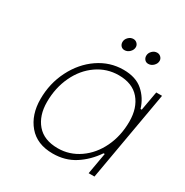

<svg xmlns="http://www.w3.org/2000/svg" viewBox="-163 -834 936 972"><g transform="rotate(30 305.0 -348.5)"><path d="M85 -204Q85 -295 124.5 -373Q164 -451 230.5 -496.5Q297 -542 376 -542Q448 -542 490 -505.5Q532 -469 549 -413H556L576 -525H610L518 0H484L506 -125H499Q459 -66 403.5 -30.5Q348 5 276 5Q184 5 134.5 -53.5Q85 -112 85 -204ZM532 -329Q532 -409 490.5 -457.5Q449 -506 369 -506Q300 -506 243 -466.5Q186 -427 153.5 -358.5Q121 -290 121 -207Q121 -128 162.5 -79.5Q204 -31 285 -31Q353 -31 410 -70.5Q467 -110 499.5 -178Q532 -246 532 -329ZM439 -661Q439 -677 451.5 -689.5Q464 -702 480 -702Q493 -702 502 -693Q511 -684 511 -672Q511 -656 498 -643Q485 -630 468 -630Q455 -630 447 -639Q439 -648 439 -661ZM300 -661Q300 -677 312.5 -689.5Q325 -702 341 -702Q354 -702 363 -693Q372 -684 372 -672Q372 -656 359 -643Q346 -630 329 -630Q316 -630 308 -639Q300 -648 300 -661Z"/></g></svg>

Font: Be Vietnam Thin
Style: Italic
Weight: 250
Italic angle: -9°
Designer: Gabriel Lam
Foundry: TypeRant
Version: Version 3.000